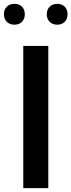

<svg xmlns="http://www.w3.org/2000/svg" viewBox="-55 -969 368 989"><path d="M64.9 0V-732.4H193.8V0ZM239.7 -841.8Q215.8 -841.8 200.9 -856.7Q186 -871.6 186 -895.5Q186 -919.9 200.9 -934.6Q215.8 -949.2 239.7 -949.2Q263.7 -949.2 278.3 -934.6Q293 -919.9 293 -895.5Q293 -871.6 278.3 -856.7Q263.7 -841.8 239.7 -841.8ZM19 -841.8Q-4.9 -841.8 -19.8 -856.7Q-34.7 -871.6 -34.7 -895.5Q-34.7 -919.9 -19.8 -934.6Q-4.9 -949.2 19 -949.2Q43.5 -949.2 58.1 -934.6Q72.8 -919.9 72.8 -895.5Q72.8 -871.6 58.1 -856.7Q43.5 -841.8 19 -841.8Z"/></svg>

Font: Kumbh Sans SemiBold
Style: Regular
Weight: 600
Version: Version 1.005